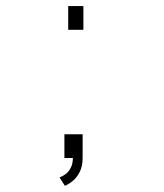

<svg xmlns="http://www.w3.org/2000/svg" viewBox="-20 -520 540 632"><path d="M204.5 -500H254.5V-422H204.5ZM193.5 91.5 176 64Q184.5 61 194.8 54Q205 47 212.5 33.2Q220 19.5 220 -2.5L252 0Q252 27 242.5 45.8Q233 64.5 219.2 75.8Q205.5 87 193.5 91.5ZM192 0V-78H252V0Z"/></svg>

Font: Trispace Thin Thin
Style: Regular
Weight: 250
Version: Version 1.210